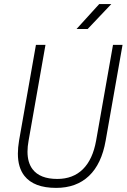

<svg xmlns="http://www.w3.org/2000/svg" viewBox="-20 -914 626 944"><path d="M255.9 9.8Q146.5 9.8 100.1 -49.3Q67.9 -90.3 67.9 -158.7Q67.9 -188 73.7 -222.7L156.7 -693.4H203.6L120.6 -222.7Q115.2 -193.4 115.2 -168.5Q115.2 -114.7 140.1 -82Q176.3 -34.2 261.7 -34.2Q338.9 -34.2 387.5 -82Q436 -129.9 452.6 -222.7L535.6 -693.4H582.5L499.5 -222.7Q479.5 -107.9 417.5 -49.1Q355.5 9.8 255.9 9.8ZM356.4 -771.5 467.8 -894H527.3L411.1 -771.5Z"/></svg>

Font: CaskaydiaCove NF ExtraLight
Style: Italic
Weight: 200
Italic angle: -10°
Designer: Aaron Bell
Foundry: Saja Typeworks
Version: Version 2111.001; VTT 6.35;Nerd Fonts 3.2.1